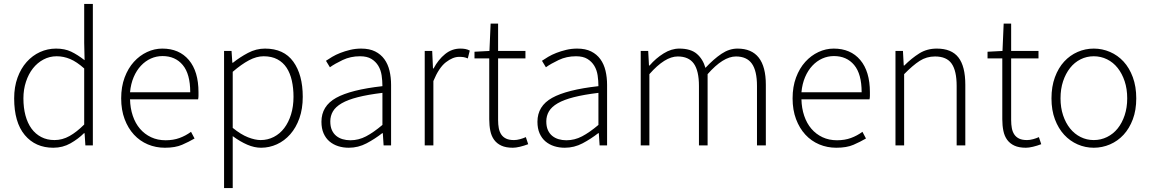

<svg xmlns="http://www.w3.org/2000/svg" viewBox="-20 -739 5848 976"><path d="M251 12Q160 12 106 -52.5Q52 -117 52 -239Q52 -297 69 -344Q86 -391 115.5 -424Q145 -457 183.5 -474.5Q222 -492 265 -492Q309 -492 341.5 -476.5Q374 -461 410 -433L408 -521V-719H452V0H414L410 -62H407Q378 -33 338.5 -10.5Q299 12 251 12ZM257 -27Q297 -27 333.5 -47.5Q370 -68 408 -106V-391Q370 -425 336.5 -439Q303 -453 268 -453Q232 -453 201 -436.5Q170 -420 147.5 -391.5Q125 -363 112 -323.5Q99 -284 99 -239Q99 -191 109.5 -152Q120 -113 140 -85.5Q160 -58 189.5 -42.5Q219 -27 257 -27Z M818 12Q772 12 731.5 -5Q691 -22 661 -54.5Q631 -87 613.5 -133.5Q596 -180 596 -239Q596 -298 613.5 -345Q631 -392 660.5 -424.5Q690 -457 727.5 -474.5Q765 -492 805 -492Q891 -492 940 -434Q989 -376 989 -270Q989 -261 989 -252Q989 -243 987 -234H641Q642 -189 655 -150.5Q668 -112 691.5 -84.5Q715 -57 748 -41.5Q781 -26 822 -26Q861 -26 892.5 -37.5Q924 -49 951 -69L969 -35Q940 -18 905.5 -3Q871 12 818 12ZM641 -270H947Q947 -363 909 -408.5Q871 -454 806 -454Q775 -454 747 -441.5Q719 -429 696.5 -405Q674 -381 659.5 -347Q645 -313 641 -270Z M1119 217V-480H1157L1161 -420H1164Q1199 -448 1240.5 -470Q1282 -492 1327 -492Q1423 -492 1471 -425.5Q1519 -359 1519 -247Q1519 -186 1502 -138Q1485 -90 1455.5 -56.5Q1426 -23 1387.5 -5.5Q1349 12 1307 12Q1273 12 1237 -3.5Q1201 -19 1163 -47V217ZM1305 -27Q1341 -27 1372 -43Q1403 -59 1425 -88Q1447 -117 1459.5 -157.5Q1472 -198 1472 -247Q1472 -291 1463.5 -329Q1455 -367 1437 -394.5Q1419 -422 1390 -437.5Q1361 -453 1320 -453Q1284 -453 1245.5 -432.5Q1207 -412 1163 -374V-89Q1205 -55 1241 -41Q1277 -27 1305 -27Z M1753 12Q1724 12 1699 4Q1674 -4 1655 -20Q1636 -36 1625 -61Q1614 -86 1614 -120Q1614 -200 1688.5 -241.5Q1763 -283 1924 -301Q1924 -328 1920 -355.5Q1916 -383 1903 -404.5Q1890 -426 1868 -439.5Q1846 -453 1810 -453Q1762 -453 1722 -434Q1682 -415 1657 -397L1637 -430Q1650 -439 1668.5 -450Q1687 -461 1710 -470Q1733 -479 1760 -485.5Q1787 -492 1816 -492Q1858 -492 1887 -477.5Q1916 -463 1934 -438Q1952 -413 1960 -379.5Q1968 -346 1968 -307V0H1930L1926 -62H1923Q1886 -33 1843.5 -10.5Q1801 12 1753 12ZM1761 -26Q1803 -26 1841 -46Q1879 -66 1924 -104V-267Q1850 -258 1799 -245Q1748 -232 1717 -214Q1686 -196 1672.5 -173Q1659 -150 1659 -122Q1659 -96 1667 -78Q1675 -60 1689 -48.5Q1703 -37 1721.5 -31.5Q1740 -26 1761 -26Z M2139 0V-480H2177L2181 -391H2184Q2208 -436 2242.5 -464Q2277 -492 2320 -492Q2334 -492 2345 -490Q2356 -488 2368 -482L2358 -442Q2346 -447 2337 -448.5Q2328 -450 2314 -450Q2282 -450 2246.5 -422.5Q2211 -395 2183 -327V0Z M2587 12Q2552 12 2529 1.5Q2506 -9 2492 -28Q2478 -47 2472.5 -74Q2467 -101 2467 -133V-442H2392V-476L2468 -480L2474 -619H2512V-480H2651V-442H2512V-129Q2512 -106 2515.5 -87.5Q2519 -69 2528 -55.5Q2537 -42 2552.5 -34.5Q2568 -27 2593 -27Q2607 -27 2623.5 -31.5Q2640 -36 2653 -42L2665 -6Q2644 2 2623 7Q2602 12 2587 12Z M2851 12Q2822 12 2797 4Q2772 -4 2753 -20Q2734 -36 2723 -61Q2712 -86 2712 -120Q2712 -200 2786.5 -241.5Q2861 -283 3022 -301Q3022 -328 3018 -355.5Q3014 -383 3001 -404.5Q2988 -426 2966 -439.5Q2944 -453 2908 -453Q2860 -453 2820 -434Q2780 -415 2755 -397L2735 -430Q2748 -439 2766.5 -450Q2785 -461 2808 -470Q2831 -479 2858 -485.5Q2885 -492 2914 -492Q2956 -492 2985 -477.5Q3014 -463 3032 -438Q3050 -413 3058 -379.5Q3066 -346 3066 -307V0H3028L3024 -62H3021Q2984 -33 2941.5 -10.5Q2899 12 2851 12ZM2859 -26Q2901 -26 2939 -46Q2977 -66 3022 -104V-267Q2948 -258 2897 -245Q2846 -232 2815 -214Q2784 -196 2770.5 -173Q2757 -150 2757 -122Q2757 -96 2765 -78Q2773 -60 2787 -48.5Q2801 -37 2819.5 -31.5Q2838 -26 2859 -26Z M3237 0V-480H3275L3279 -406H3282Q3314 -443 3353.5 -467.5Q3393 -492 3433 -492Q3491 -492 3522 -465.5Q3553 -439 3566 -394Q3608 -439 3647.5 -465.5Q3687 -492 3729 -492Q3873 -492 3873 -308V0H3828V-302Q3828 -379 3802 -415.5Q3776 -452 3721 -452Q3656 -452 3577 -362V0H3533V-302Q3533 -379 3507 -415.5Q3481 -452 3425 -452Q3360 -452 3281 -362V0Z M4231 12Q4185 12 4144.5 -5Q4104 -22 4074 -54.5Q4044 -87 4026.5 -133.5Q4009 -180 4009 -239Q4009 -298 4026.5 -345Q4044 -392 4073.5 -424.5Q4103 -457 4140.5 -474.5Q4178 -492 4218 -492Q4304 -492 4353 -434Q4402 -376 4402 -270Q4402 -261 4402 -252Q4402 -243 4400 -234H4054Q4055 -189 4068 -150.5Q4081 -112 4104.5 -84.5Q4128 -57 4161 -41.5Q4194 -26 4235 -26Q4274 -26 4305.5 -37.5Q4337 -49 4364 -69L4382 -35Q4353 -18 4318.5 -3Q4284 12 4231 12ZM4054 -270H4360Q4360 -363 4322 -408.5Q4284 -454 4219 -454Q4188 -454 4160 -441.5Q4132 -429 4109.5 -405Q4087 -381 4072.5 -347Q4058 -313 4054 -270Z M4532 0V-480H4570L4574 -406H4577Q4614 -443 4653 -467.5Q4692 -492 4742 -492Q4817 -492 4852 -447Q4887 -402 4887 -308V0H4843V-302Q4843 -379 4817.5 -415.5Q4792 -452 4733 -452Q4690 -452 4655 -429.5Q4620 -407 4576 -362V0Z M5195 12Q5160 12 5137 1.5Q5114 -9 5100 -28Q5086 -47 5080.5 -74Q5075 -101 5075 -133V-442H5000V-476L5076 -480L5082 -619H5120V-480H5259V-442H5120V-129Q5120 -106 5123.5 -87.5Q5127 -69 5136 -55.5Q5145 -42 5160.5 -34.5Q5176 -27 5201 -27Q5215 -27 5231.5 -31.5Q5248 -36 5261 -42L5273 -6Q5252 2 5231 7Q5210 12 5195 12Z M5540 12Q5497 12 5458 -5Q5419 -22 5389.5 -54Q5360 -86 5342.5 -132.5Q5325 -179 5325 -239Q5325 -299 5342.5 -346.5Q5360 -394 5389.5 -426Q5419 -458 5458 -475Q5497 -492 5540 -492Q5583 -492 5622.5 -475Q5662 -458 5691.5 -426Q5721 -394 5738.5 -346.5Q5756 -299 5756 -239Q5756 -179 5738.5 -132.5Q5721 -86 5691.5 -54Q5662 -22 5622.5 -5Q5583 12 5540 12ZM5540 -27Q5576 -27 5607.5 -42.5Q5639 -58 5661.5 -86Q5684 -114 5697 -153Q5710 -192 5710 -239Q5710 -287 5697 -326Q5684 -365 5661.5 -393.5Q5639 -422 5607.5 -437.5Q5576 -453 5540 -453Q5504 -453 5473 -437.5Q5442 -422 5419.5 -393.5Q5397 -365 5384 -326Q5371 -287 5371 -239Q5371 -192 5384 -153Q5397 -114 5419.5 -86Q5442 -58 5473 -42.5Q5504 -27 5540 -27Z"/></svg>

Font: TypoPRO Source Sans Pro
Style: Regular
Weight: 300
Designer: Paul D. Hunt
Foundry: Adobe Systems Incorporated
Version: Version 2.020;PS 2.000;hotconv 1.0.86;makeotf.lib2.5.63406